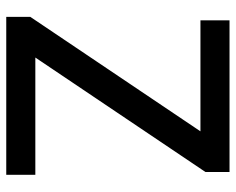

<svg xmlns="http://www.w3.org/2000/svg" viewBox="-90 -664 754 614"><g transform="rotate(90 287.0 -357.0)"><path d="M539 0V-93H164L530 -637V-714H45V-621H400L34 -77V0Z"/></g></svg>

Font: Noto Sans Bamum Medium
Style: Regular
Weight: 500
Designer: Monotype Design Team
Foundry: Monotype Imaging Inc.
Version: Version 2.002